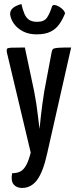

<svg xmlns="http://www.w3.org/2000/svg" viewBox="-20 -735 385 950"><path d="M89 195Q62 195 47.5 177.5Q33 160 40 122Q64 122 80.5 113.5Q97 105 109.5 82.5Q122 60 132 20L14 -476Q12 -488 14.5 -493Q17 -498 36.5 -499Q56 -500 103 -500L149 -283Q155 -252 160 -219.5Q165 -187 168 -159Q171 -131 173.5 -114Q176 -97 176 -97Q176 -97 177.5 -114Q179 -131 182 -158.5Q185 -186 189.5 -219Q194 -252 199 -283L235 -474Q237 -487 242 -492Q247 -497 267 -498.5Q287 -500 332 -500L213 26Q193 116 163.5 155.5Q134 195 89 195ZM161 -565Q122 -565 93.5 -580Q65 -595 49 -617.5Q33 -640 30 -665Q30 -683 43.5 -695Q57 -707 86 -715Q92 -688 100.5 -667.5Q109 -647 124 -637Q139 -627 164 -627Q198 -627 212 -647Q226 -667 237 -702Q240 -713 254.5 -709.5Q269 -706 284 -694Q299 -682 302 -669Q289 -637 272.5 -614Q256 -591 229.5 -578Q203 -565 161 -565Z"/></svg>

Font: Yanone Kaffeesatz Medium
Style: Regular
Weight: 500
Designer: Yanone (Cyrillic: Daniel Pouzeot, Huerta Tipografica, and Cyreal)
Foundry: Yanone
Version: Version 2.003